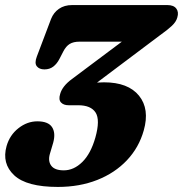

<svg xmlns="http://www.w3.org/2000/svg" viewBox="-22 -720 722 758"><path d="M545.5 -205Q526.5 -137.5 479 -87.2Q431.5 -37 361.8 -9.5Q292 18 206.5 18Q83 18 33.8 -28.2Q-15.5 -74.5 4 -143.5Q16.5 -187 51 -214Q85.5 -241 125.5 -241Q168.5 -241 183.5 -218Q198.5 -195 188 -156.5L174.5 -111Q167 -83 180.8 -65.2Q194.5 -47.5 230 -47.5Q269.5 -47.5 303 -80.5Q336.5 -113.5 354.5 -177Q374 -246.5 355.5 -275.5Q337 -304.5 286.5 -304.5H249Q229 -304.5 218.8 -315.5Q208.5 -326.5 215.5 -349Q224 -380 262 -408L459 -555.5H291.5Q268 -555.5 253.2 -546.5Q238.5 -537.5 228 -517L212.5 -487Q203 -468.5 188.5 -457.2Q174 -446 153.5 -446Q133 -446 123.2 -458.5Q113.5 -471 123.5 -497L179.5 -645Q189.5 -670.5 210.8 -685.2Q232 -700 262.5 -700H639Q663.5 -700 674 -686.2Q684.5 -672.5 678 -651Q673.5 -634 656.5 -618Q639.5 -602 608.5 -580L361 -394Q374 -395 388.5 -395Q484 -395 526.8 -342.2Q569.5 -289.5 545.5 -205Z"/></svg>

Font: Fraunces 9pt S100
Style: Bold Italic
Weight: 700
Italic angle: -16°
Version: Version 1.000; ttfautohint (v1.8.3)